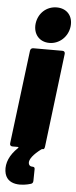

<svg xmlns="http://www.w3.org/2000/svg" viewBox="-62 -775 399 1002"><g transform="rotate(5 137.5 -274.0)"><path d="M171 -555C223 -555 267 -595 274 -649C281 -705 247 -743 194 -743C141 -743 98 -705 91 -649C85 -595 118 -555 171 -555ZM26 0H54C58 0 60 3 56 6C14 46 -4 89 1 131C11 211 101 198 139 186C147 184 151 178 151 169L152 107C152 98 146 96 138 96C128 96 121 91 119 79C117 59 138 32 178 2C180 1 182 0 184 0H188C192 0 195 -6 196 -15L256 -505C257 -514 252 -520 243 -520H90C81 -520 75 -514 74 -505L13 -15C12 -6 17 0 26 0Z"/></g></svg>

Font: Barlow Condensed Black
Style: Italic
Weight: 900
Width: 3
Italic angle: -7°
Designer: Jeremy Tribby
Foundry: Tribby Type
Version: Version 1.422;hotconv 1.0.109;makeotfexe 2.5.65596